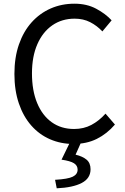

<svg xmlns="http://www.w3.org/2000/svg" viewBox="-20 -766 678 1039"><path d="M377 13Q309 13 250.5 -12.5Q192 -38 149 -87Q106 -136 82 -206.5Q58 -277 58 -366Q58 -455 82.5 -525.5Q107 -596 151 -645Q195 -694 254 -720Q313 -746 383 -746Q450 -746 501 -718.5Q552 -691 584 -656L534 -596Q505 -627 468 -646Q431 -665 384 -665Q315 -665 263 -629Q211 -593 182 -526.5Q153 -460 153 -369Q153 -276 181 -208.5Q209 -141 260 -104.5Q311 -68 381 -68Q433 -68 474.5 -90Q516 -112 551 -151L602 -92Q559 -42 504 -14.5Q449 13 377 13ZM287 253 278 207Q348 203 374 190Q400 177 400 152Q400 130 380.5 117.5Q361 105 313 98L362 -3H422L389 71Q427 80 448.5 98Q470 116 470 150Q470 199 422.5 224Q375 249 287 253Z"/></svg>

Font: Noto Sans TC Thin
Style: Regular
Weight: 400
Version: Version 2.004-H2;hotconv 1.0.118;makeotfexe 2.5.65603